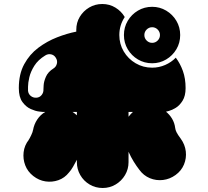

<svg xmlns="http://www.w3.org/2000/svg" viewBox="-20 -733 1040 959"><path d="M883 -40Q904 -11 908 23Q912 57 899 88.5Q886 120 857 141Q828 162 794 166Q760 170 728.5 157Q697 144 676 115Q662 97 648 74.5Q634 52 622 25V77Q622 112 604.5 141.5Q587 171 557.5 188.5Q528 206 493 206Q457 206 427.5 188.5Q398 171 381 141.5Q364 112 364 77V65Q354 84 344.5 100.5Q335 117 325 128Q303 156 271.5 167Q240 178 207 173Q174 168 146 146Q118 124 106 92.5Q94 61 98 27Q102 -7 124 -35L123 -34Q128 -41 136 -58Q144 -75 145 -84V-83Q150 -112 166 -136Q182 -160 206 -174Q202 -174 199 -174Q196 -174 193 -174Q193 -174 175 -176Q157 -178 133.5 -188.5Q110 -199 92 -223.5Q74 -248 74 -293Q74 -363 101 -412.5Q128 -462 171.5 -494.5Q215 -527 265 -546.5Q315 -566 361 -575V-584Q361 -620 378.5 -649Q396 -678 425.5 -695.5Q455 -713 491 -713Q527 -713 556.5 -695Q586 -677 603 -648Q576 -607 576 -558Q576 -513 598 -476Q620 -439 657.5 -417Q695 -395 740 -395Q774 -395 805 -408.5Q836 -422 858 -445Q880 -416 893.5 -378.5Q907 -341 907 -293Q907 -254 892 -230Q877 -206 858 -194.5Q839 -183 824 -179Q809 -175 809 -175Q827 -161 839.5 -140Q852 -119 855 -94Q856 -84 862 -72Q868 -60 883 -40ZM247 -391Q260 -399 264 -414.5Q268 -430 259 -444Q251 -458 235.5 -461.5Q220 -465 206 -456Q170 -434 151.5 -404.5Q133 -375 126.5 -347Q120 -319 120 -300Q120 -281 120 -279Q122 -263 134 -253.5Q146 -244 162 -245Q178 -246 188 -258.5Q198 -271 197 -287Q197 -288 198 -307Q199 -326 209.5 -350Q220 -374 247 -391ZM364 -157V-174Q358 -174 352.5 -174Q347 -174 342 -174Q348 -170 353.5 -166Q359 -162 364 -157ZM622 -150Q634 -165 644 -174Q639 -174 633.5 -174Q628 -174 622 -174ZM740 -699Q778 -699 810 -680Q842 -661 861 -629Q880 -597 880 -558Q880 -519 861 -487Q842 -455 810 -436Q778 -417 740 -417Q701 -417 669 -436Q637 -455 618 -487Q599 -519 599 -558Q599 -597 618 -629Q637 -661 669 -680Q701 -699 740 -699ZM740 -519Q756 -519 767.5 -530.5Q779 -542 779 -558Q779 -574 767.5 -585.5Q756 -597 740 -597Q724 -597 712.5 -585.5Q701 -574 701 -558Q701 -542 712.5 -530.5Q724 -519 740 -519Z"/></svg>

Font: Nikukyu
Style: Regular
Weight: 400
Version: Version 1.00